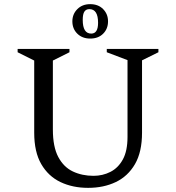

<svg xmlns="http://www.w3.org/2000/svg" viewBox="-20 -896 849 926"><path d="M405 10Q330 10 271.5 -18Q213 -46 179 -104.5Q145 -163 145 -256V-604L65 -644V-660H315V-644L235 -604V-271Q235 -188 261 -139Q287 -90 331.5 -69Q376 -48 431 -48Q475 -48 512.5 -67Q550 -86 572.5 -127Q595 -168 595 -236V-606L495 -644V-660H744V-644L665 -605V-256Q665 -163 631 -104.5Q597 -46 538.5 -18Q480 10 405 10ZM415 -710Q377 -710 353 -733.5Q329 -757 329 -793Q329 -828 353 -852Q377 -876 415 -876Q454 -876 477.5 -852Q501 -828 501 -793Q501 -757 477.5 -733.5Q454 -710 415 -710ZM420 -734Q453 -734 453 -786Q453 -852 411 -852Q395 -852 387 -840Q379 -828 379 -800Q379 -734 420 -734Z"/></svg>

Font: Spectral SC
Style: Regular
Weight: 400
Designer: Jean-Baptiste Levee
Foundry: Production Type
Version: Version 2.001